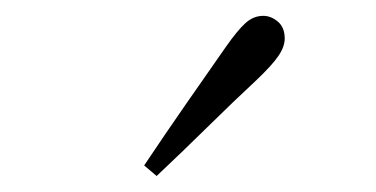

<svg xmlns="http://www.w3.org/2000/svg" viewBox="-20 -823 470 240"><path d="M160.2 -616.2Q186 -654.8 211.9 -692.1Q237.8 -729.5 262.2 -764.2Q276.9 -785.2 286.9 -794.2Q296.9 -803.2 309.1 -803.2Q318.8 -803.2 327.4 -795.9Q335.9 -788.6 335.9 -774.9Q335.9 -764.6 328.1 -753.2Q320.3 -741.7 300.8 -723.1Q272.5 -696.8 240.7 -665.5Q209 -634.3 175.8 -603Z"/></svg>

Font: Source Han Serif CN ExtraLight
Style: Regular
Weight: 250
Designer: Ryoko NISHIZUKA  (kana & ideographs); Frank Grießhammer (Latin, Greek & Cyrillic); Wenlong ZHANG  (bopomofo); Sandoll Co
Foundry: Adobe Systems Incorporated
Version: Version 1.001;PS 1.001;hotconv 16.6.54;makeotf.lib2.5.65590